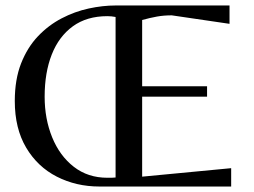

<svg xmlns="http://www.w3.org/2000/svg" viewBox="-20 -681 929 701"><path d="M343 0Q258 0 187.5 -36Q117 -72 75.5 -142Q34 -212 34 -312Q34 -391 57 -449.5Q80 -508 118.5 -548.5Q157 -589 205 -614Q253 -639 304 -650Q355 -661 402 -661H818V-594L607 -625Q578 -625 553 -620.5Q528 -616 499 -608V-366H736V-328H499V-36L824 -67V0ZM372 -32Q380 -32 387.5 -32Q395 -32 402 -33V-619Q387 -622 372 -622Q297 -622 246 -585Q195 -548 169 -482Q143 -416 143 -328Q143 -247 170.5 -179.5Q198 -112 249.5 -72Q301 -32 372 -32Z"/></svg>

Font: Belleza
Style: Regular
Weight: 400
Designer: Eduardo Rodriguez Tunni
Foundry: Eduardo Rodriguez Tunni
Version: Version 1.003; ttfautohint (v1.8.4.7-5d5b)